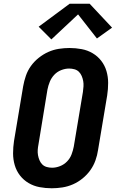

<svg xmlns="http://www.w3.org/2000/svg" viewBox="-20 -1000 640 1028"><path d="M257 8Q224 8 192 2Q160 -4 133 -20Q106 -36 87 -60.5Q68 -85 59 -115.5Q50 -146 50 -179Q50 -212 55 -245L104 -538Q109 -566 118.5 -594Q128 -622 145.5 -646.5Q163 -671 187.5 -690.5Q212 -710 239 -722Q266 -734 295 -738.5Q324 -743 352 -743Q385 -743 417 -737Q449 -731 476 -715Q503 -699 522 -674.5Q541 -650 550 -619.5Q559 -589 559 -556Q559 -523 554 -490L505 -197Q501 -169 491 -141Q481 -113 463.5 -88.5Q446 -64 422 -44.5Q398 -25 370.5 -13Q343 -1 314 3.5Q285 8 257 8ZM259 -102Q280 -102 301.5 -110.5Q323 -119 339 -135.5Q355 -152 363 -173Q371 -194 375 -215L424 -508Q426 -523 427 -537.5Q428 -552 425.5 -566Q423 -580 417.5 -593Q412 -606 402.5 -615.5Q393 -625 379 -629Q365 -633 350 -633Q329 -633 307.5 -624.5Q286 -616 270.5 -599.5Q255 -583 246.5 -562Q238 -541 234 -520L186 -227Q183 -212 182 -197.5Q181 -183 183.5 -169Q186 -155 191.5 -142Q197 -129 206.5 -119.5Q216 -110 230 -106Q244 -102 259 -102ZM255 -789 187 -857 353 -980H460L580 -852L499 -794L398 -923Z"/></svg>

Font: Iosevka SS04 XBd Ex Obl
Style: Regular
Weight: 800
Width: 7
Italic angle: -9°
Monospace: yes
Designer: Belleve Invis
Foundry: Belleve Invis
Version: Version 19.0.0; ttfautohint (v1.8.4)